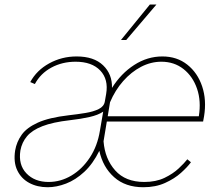

<svg xmlns="http://www.w3.org/2000/svg" viewBox="-20 -798 962 830"><path d="M599.4 11.4Q522 11.4 473.4 -32Q424.7 -75.3 409.4 -146Q381.7 -89.8 344.3 -55Q306.8 -20.2 265.6 -4.4Q224.4 11.4 186.1 11.4Q141.3 11.4 106.7 -7.1Q72.1 -25.6 54.9 -61.1Q37.6 -96.6 45.5 -147.7Q51.8 -184.7 73.7 -215.4Q95.5 -246.1 143.6 -267.9Q191.8 -289.8 277 -299.7Q315.3 -304 349.8 -309.7Q384.2 -315.3 407 -326.7Q429.7 -338.1 433.2 -359.4L438.9 -392Q449.6 -454.9 413.4 -493.1Q377.1 -531.2 306.8 -531.2Q249.3 -531.2 202.2 -505.9Q155.2 -480.5 130.7 -434.7L110.8 -443.2Q138.5 -494.3 192.8 -524.1Q247.2 -554 311.1 -554Q386 -554 425.8 -515.6Q465.6 -477.3 464.1 -418Q503.2 -480.5 560.2 -517.2Q617.2 -554 681.8 -554Q745 -554 789.6 -518.6Q834.2 -483.3 853.9 -424.5Q873.6 -365.8 862.2 -295.5L858 -272.7H441.8L427.6 -187.1Q433.6 -111.2 478 -61.3Q522.4 -11.4 603.7 -11.4Q654.1 -11.4 691.1 -29.1Q728 -46.9 752.5 -70Q777 -93 789.8 -109.4L805.4 -96.6Q790.5 -76 762.4 -50.8Q734.4 -25.6 693.5 -7.1Q652.7 11.4 599.4 11.4ZM455.6 -355.8 445.7 -295.5H839.5Q850.1 -360.8 831.9 -414.2Q813.6 -467.7 773.3 -499.5Q733 -531.2 677.6 -531.2Q632.1 -531.2 589.7 -509.1Q547.2 -486.9 512.4 -447.4Q477.6 -408 455.6 -355.8ZM190.3 -11.4Q242.2 -11.4 288.9 -39.2Q335.6 -67.1 368.4 -117Q401.3 -166.9 411.9 -233L426.1 -315.3Q403.8 -300.4 366.7 -292.1Q329.5 -283.7 282.7 -278.4Q208.1 -269.9 163.4 -252.5Q118.6 -235.1 96.6 -208.8Q74.6 -182.5 68.2 -147.7Q58.6 -85.9 94.1 -48.7Q129.6 -11.4 190.3 -11.4ZM502.8 -625 627.8 -778.4H656.2L525.6 -625Z"/></svg>

Font: Inter UI Thin
Style: Italic
Weight: 100
Italic angle: -9.39999°
Designer: Rasmus Andersson
Foundry: rsms
Version: 3.2;8d6f07862